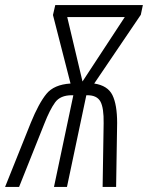

<svg xmlns="http://www.w3.org/2000/svg" viewBox="-78 -734 581 754"><path d="M186 -667H412L246 -414ZM-3 0 96 -248Q118 -304 138.5 -332Q159 -360 204 -360H210L134 0H185L261 -360H265Q303 -360 316.5 -335Q330 -310 329 -250L325 0H378L382 -251Q382 -323 363.5 -360.5Q345 -398 292 -406L475 -676L483 -714H139L130 -675L199 -406Q134 -402 104 -365Q74 -328 43 -252L-58 0Z"/></svg>

Font: Noto Sans Display Condensed Light
Style: Italic
Weight: 300
Width: 3
Designer: Monotype Design team
Foundry: Monotype Imaging Inc.
Version: 1.000